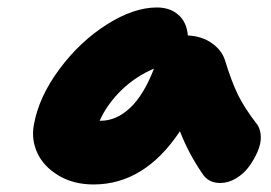

<svg xmlns="http://www.w3.org/2000/svg" viewBox="-20 -739 718 509"><path d="M228 -250Q174.8 -250 135.3 -273.7Q95.7 -297.4 79.1 -333.3Q62.5 -369.1 69.8 -408.2Q83 -482.4 137.5 -555.7Q191.9 -628.9 263.2 -674.1Q334.5 -719.2 396 -719.2Q430.7 -719.2 452.9 -699.7Q475.1 -680.2 478 -645Q515.1 -643.1 541.3 -624.8Q567.4 -606.4 576.2 -580.1Q593.3 -523.9 610.6 -488.3Q627.9 -452.6 663.1 -407.2Q670.9 -394.5 671.4 -376Q671.9 -357.4 662.4 -335.9Q652.8 -314.5 639.4 -296.4Q626 -278.3 605.7 -266.1Q585.4 -253.9 564 -253.9Q532.7 -253.9 517.1 -277.8Q479.5 -332.5 457 -391.1Q363.3 -250 228 -250ZM247.1 -418.9Q288.6 -418.9 325 -453.1Q361.3 -487.3 388.2 -557.1Q339.8 -536.6 302.2 -500.2Q264.6 -463.9 244.1 -418.9Z"/></svg>

Font: Shantell Sans Bouncy
Style: Italic
Weight: 800
Italic angle: -11.31°
Designer: Stephen Nixon, Anya Danilova, Shantell Martin
Foundry: Arrow Type
Version: Version 1.006;[9816181b4]